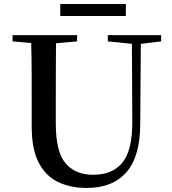

<svg xmlns="http://www.w3.org/2000/svg" viewBox="-20 -908 849 946"><path d="M276.9 -829.1V-888.2H600.1V-829.1ZM511.2 -704.1V-734.9H773.9V-704.1L673.8 -691.9L670.9 -295.9Q670.4 -136.2 602.5 -59.1Q534.7 18.1 407.2 18.1Q326.2 18.1 265.1 -11.7Q204.1 -41.5 170.2 -107.7Q136.2 -173.8 136.2 -284.2V-397Q136.2 -471.2 136 -546.1Q135.7 -621.1 133.8 -695.8L42 -704.1V-734.9H359.9V-704.1L255.9 -694.8Q255.4 -621.6 255.1 -546.9Q254.9 -472.2 254.9 -397V-298.8Q254.9 -160.2 303 -103.5Q351.1 -46.9 439 -46.9Q535.2 -46.9 584 -107.9Q632.8 -168.9 631.8 -310.1L629.9 -691.9Z"/></svg>

Font: Source Han Serif TW SemiBold
Style: Regular
Weight: 600
Designer: Ryoko NISHIZUKA Ë•øÂ°öÊ∂ºÂ≠ê (kana & ideographs); Frank Grie√ühammer (Latin, Greek & Cyrillic); Wenlong ZHANG Âº†ÊñáÈæô 
Foundry: Adobe
Version: Version 2.003;hotconv 1.1.1;makeotfexe 2.6.0